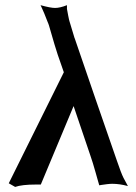

<svg xmlns="http://www.w3.org/2000/svg" viewBox="-20 -717 530 749"><path d="M267.1 -303.2 139.2 2.9H120.1Q65.4 2.9 39.1 12.2L14.2 -2L229 -435.1L205.1 -503.9Q199.2 -521.5 192.6 -543.7Q186 -565.9 179.7 -587.9Q173.3 -609.9 170.9 -618.2Q169.9 -621.6 168.2 -625.7Q166.5 -629.9 166 -630.9Q159.7 -647.9 152.8 -664.3Q146 -680.7 142.1 -688.5L138.2 -696.8Q177.2 -686 194.8 -686Q213.9 -686 241.2 -696.8V-682.1Q241.7 -679.2 243.2 -671.4Q244.6 -663.6 246.3 -654.8Q248 -646 250 -637.2Q250 -638.2 250.5 -637.2Q250.5 -636.7 250.5 -635.7L252.9 -627.9Q262.7 -594.2 271 -567.9V-568.8Q352.5 -330.1 435.1 -92.8Q452.6 -41 461.9 -22.9L479 8.8Q446.8 0 418 0Q409.7 0 397 1.5Q384.3 2.9 376 4.4L367.2 5.9Q365.2 -2 359.9 -19.5Q354.5 -37.1 353 -43.9Q341.8 -84 333 -108.9Z"/></svg>

Font: Linear Smooth
Style: Bold
Weight: 700
Designer: Philipp H. Poll, Flanker
Foundry: Philipp H. Poll, reworked by Flanker
Version: Version 1.061 | FøM Fix